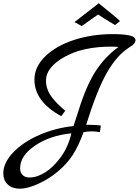

<svg xmlns="http://www.w3.org/2000/svg" viewBox="-115 -829 842 1165"><path d="M569 -622Q630 -622 668.5 -614.5Q707 -607 707 -584Q707 -564 675 -545Q596 -497 534.5 -389.5Q473 -282 408 -72Q467 -72 497 -67L491 -27Q463 -32 441 -32Q419 -32 392 -27Q361 58 326.5 111Q292 164 238 210Q184 256 118 286Q52 316 5.5 316Q-41 316 -68 290.5Q-95 265 -95 223Q-95 159 -35 96Q25 33 123.5 -10Q222 -53 331 -64Q333 -68 362 -159Q408 -309 465.5 -397.5Q523 -486 604 -544Q587 -546 559 -546Q386 -546 275 -483Q164 -420 164 -341Q164 -290 194.5 -246.5Q225 -203 281 -157L257 -124Q94 -212 94 -346Q94 -424 160.5 -488Q227 -552 335.5 -587Q444 -622 569 -622ZM318 -20Q188 -7 97.5 54.5Q7 116 7 192Q7 218 22 233Q37 248 64 248Q110 248 160.5 216Q211 184 255.5 122Q300 60 318 -20ZM337 -695 484 -809Q592 -723 613 -701L583 -677Q498 -728 480 -741L381 -671Z"/></svg>

Font: Marck Script
Style: Regular
Weight: 400
Designer: Denis Masharov, Marck Fogel
Foundry: Denis Masharov
Version: Version 1.002